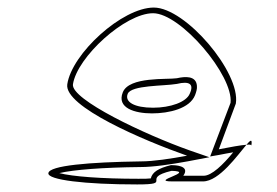

<svg xmlns="http://www.w3.org/2000/svg" viewBox="-20 -732 733 508"><path d="M108 -274C105 -256 205 -244 343 -244C441 -244 350 -260 434 -280C501 -278 373 -252 436 -252H517C560 -252 609 -322 632 -349C617 -348 590 -343 559 -337L604 -458C617 -540 471 -712 387 -712C303 -712 170 -590 158 -509C149 -450 361 -360 475 -320C431 -312 386 -305 353 -305C215 -303 111 -294 108 -274ZM137 -274C174 -283 254 -289 351 -290C386 -290 432 -297 476 -305L534 -316L482 -334C363 -376 167 -469 173 -509C184 -581 311 -697 385 -697C458 -697 598 -532 590 -460L536 -318L559 -322C572 -325 587 -327 597 -329C570 -296 540 -267 519 -267H465C485 -295 439 -295 436 -295H432C400 -287 383 -277 379 -260C372 -259 362 -259 346 -259C249 -259 171 -265 137 -274ZM305 -488C288 -446 337 -432 382 -432C428 -432 482 -445 496 -480C499 -488 502 -497 501 -505C499 -532 470 -530 448 -525C423 -521 322 -530 305 -488ZM318 -484C328 -507 413 -504 448 -510C481 -518 494 -510 482 -484C473 -462 431 -447 385 -447C336 -447 309 -462 318 -484ZM632 -349C641 -350 645 -349 645 -347C648 -365 643 -362 632 -349Z"/></svg>

Font: Ampere
Style: OuLnIta
Weight: 400
Version: Version 1